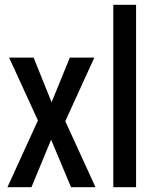

<svg xmlns="http://www.w3.org/2000/svg" viewBox="-20 -780 650 800"><path d="M138 -278 18 -540H120L195 -354L271 -540H373L252 -275L378 0H276L193 -198L111 0H11Z M547 0H452V-760H547Z"/></svg>

Font: Noto Sans Telugu ExtraCondensed Medium
Style: Regular
Weight: 500
Width: 2
Designer: Jelle Bosma - Monotype Design Team
Foundry: Monotype Imaging Inc.
Version: Version 2.005; ttfautohint (v1.8.4.7-5d5b)